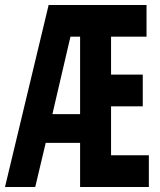

<svg xmlns="http://www.w3.org/2000/svg" viewBox="-20 -749 642 769"><path d="M174.8 -729H566.9V-602.1H424.8V-450.2H551.8V-323.2H424.8V-127H576.2V0H300.8V-176.8H163.1L121.1 0H0ZM300.8 -292V-602.1H262.2L189.9 -292Z"/></svg>

Font: Hack
Style: Bold
Weight: 700
Monospace: yes
Designer: Christopher Simpkins
Foundry: Christopher Simpkins
Version: Version 2.017